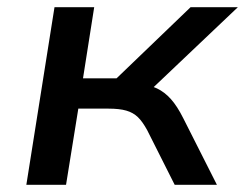

<svg xmlns="http://www.w3.org/2000/svg" viewBox="-20 -512 679 532"><path d="M53 0 131 -492H241L210 -295H303L508 -492H639L383 -249L364 -280Q394 -277 415 -267Q436 -257 453.5 -237.5Q471 -218 488 -184L581 0H464L388 -151Q375 -175 362 -187.5Q349 -200 330 -205.5Q311 -211 281 -211H197L163 0Z"/></svg>

Font: Nunito Sans 10pt SemiExpanded SemiBold
Style: Italic
Weight: 600
Width: 6
Italic angle: -9°
Designer: Vernon Adams
Foundry: Vernon Adams
Version: Version 3.101;gftools[0.9.27]